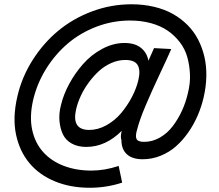

<svg xmlns="http://www.w3.org/2000/svg" viewBox="-20 -720 1039 911"><path d="M405.3 170.9Q314.5 170.9 240.7 140.6Q167 110.4 119.9 54.2Q72.8 -2 55.9 -82.3Q39.1 -162.6 62.5 -262.7Q83.5 -354 134.3 -434.3Q185.1 -514.6 255.4 -573.2Q325.7 -631.8 416.3 -665.8Q506.8 -699.7 604 -699.7Q661.1 -699.7 711.2 -687.7Q761.2 -675.8 800.3 -653.8Q839.4 -631.8 869.9 -601.1Q900.4 -570.3 920.2 -532Q939.9 -493.7 950 -450Q960 -406.2 959 -357.7Q958 -309.1 946.3 -258.3Q936 -213.9 918 -171.9Q899.9 -129.9 873.5 -92Q847.2 -54.2 815.2 -25.9Q783.2 2.4 742.2 19Q701.2 35.6 657.2 35.6Q607.9 35.6 582 12Q556.2 -11.7 556.2 -54.7Q550.3 -70.8 557.6 -99.1Q481 -22.9 389.2 -22.9Q349.1 -22.9 320.6 -38.8Q292 -54.7 278.8 -82Q265.6 -109.4 262.2 -145.5Q258.8 -181.6 269.5 -222.2Q280.8 -270.5 308.1 -321.3Q335.4 -372.1 374 -416Q412.6 -460 464.8 -488Q517.1 -516.1 570.8 -516.1Q620.1 -516.1 648.9 -492.9Q677.7 -469.7 684.1 -431.6L710.9 -491.7L792.5 -487.3Q777.3 -451.7 738.5 -369.4Q699.7 -287.1 670.9 -219Q642.1 -150.9 630.9 -106.4Q621.1 -75.2 627.7 -61Q634.3 -46.9 663.6 -46.9Q703.1 -46.9 738.8 -67.4Q774.4 -87.9 800 -121.8Q825.7 -155.8 843.8 -195.6Q861.8 -235.4 871.6 -278.3Q883.3 -324.7 881.3 -368.2Q879.4 -411.6 868.4 -450Q857.4 -488.3 833 -520Q808.6 -551.8 775.6 -574.5Q742.7 -597.2 696.8 -609.9Q650.9 -622.6 597.2 -622.6Q514.6 -622.6 437.7 -593.3Q360.8 -564 301.3 -513.2Q241.7 -462.4 198.7 -393.3Q155.8 -324.2 137.2 -245.6Q119.1 -166 132.8 -103.5Q146.5 -41 185.1 1.7Q223.6 44.4 282.5 66.9Q341.3 89.4 414.1 89.4Q476.1 89.4 543 67.4L559.6 146.5Q485.8 170.9 405.3 170.9ZM403.3 -103.5Q444.8 -103.5 484.9 -125.7Q524.9 -147.9 554.7 -183.3Q584.5 -218.8 606 -259.8Q627.4 -300.8 636.7 -340.8Q647.5 -387.2 633.1 -411.4Q618.7 -435.5 574.7 -435.5Q541 -435.5 508.3 -421.1Q475.6 -406.7 449.2 -382.6Q422.9 -358.4 400.4 -327.6Q377.9 -296.9 363 -264.4Q348.1 -231.9 340.8 -200.2Q319.3 -103.5 403.3 -103.5Z"/></svg>

Font: HK Grotesk SmBold Legacy Italic
Style: Regular
Weight: 600
Italic angle: -13°
Designer: Alfredo Marco Pradil
Foundry: Hanken Design Co.
Version: Version 2.022;PS 002.022;hotconv 1.0.88;makeotf.lib2.5.64775